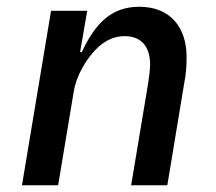

<svg xmlns="http://www.w3.org/2000/svg" viewBox="-20 -548 640 568"><path d="M152 0 198 -276C207 -331 239 -373 252 -389C279 -421 309 -441 349 -441C402 -441 424 -405 424 -358C424 -341 421 -319 418 -300L368 0H475L524 -296C531 -331 532 -355 532 -379C532 -467 484 -528 392 -528C308 -528 261 -477 222 -394H217L238 -516H131L45 0Z"/></svg>

Font: IBM Mono Medium
Style: Italic
Weight: 500
Italic angle: -9°
Monospace: yes
Designer: Mike Abbink, Paul van der Laan, Pieter van Rosmalen
Foundry: Bold Monday
Version: Version 2.3